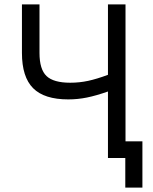

<svg xmlns="http://www.w3.org/2000/svg" viewBox="-20 -720 697 875"><path d="M551 135H629V-76H531L472 0H551ZM472 0H552V-700H472V-379Q421 -360 381.5 -351.5Q342 -343 300 -343Q224 -343 192 -373.5Q160 -404 160 -479V-700H80V-479Q80 -369 131 -318Q182 -267 291 -267Q334 -267 376 -275.5Q418 -284 472 -303Z"/></svg>

Font: Fixel Variable
Style: Regular
Weight: 100
Width: 3
Designer: AlfaBravo + MacPaw
Foundry: Kyrylo Tkachov, Marchela Mozhyna, Serhii Makarenko, Maria Weinstein, Zakhar Kryvoshyya
Version: Version 1.211